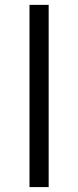

<svg xmlns="http://www.w3.org/2000/svg" viewBox="-20 -762 318 782"><path d="M100.1 -742.2H178.2V0H100.1Z"/></svg>

Font: Argentum Sans Light
Style: Regular
Weight: 300
Designer: Julieta Ulanovsky (Modified by Cristiano Sobral)
Foundry: Julieta Ulanovsky
Version: Version 1.000; ttfautohint (v1.5.65-e2d9)